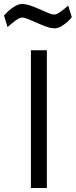

<svg xmlns="http://www.w3.org/2000/svg" viewBox="-71 -943 380 963"><path d="M84 0V-691H164V0ZM203 -801Q185 -801 162 -809Q139 -817 115 -828Q91 -839 71 -847Q51 -855 40 -855Q27 -855 5 -838.5Q-17 -822 -33 -807L-51 -865Q-40 -878 -25 -891Q-10 -904 7 -913.5Q24 -923 39 -923Q58 -923 81.5 -915Q105 -907 128 -896.5Q151 -886 170.5 -878Q190 -870 202 -870Q213 -870 234 -885Q255 -900 271 -915L289 -857Q280 -845 265.5 -832Q251 -819 234.5 -810Q218 -801 203 -801Z"/></svg>

Font: Cairo Play
Style: Regular
Weight: 400
Designer: Mohamed Gaber, Accademia di Belle Arti di Urbino
Foundry: Kief Type Foundry, Accademia di Belle Arti di Urbino
Version: Version 3.119